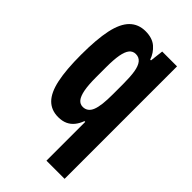

<svg xmlns="http://www.w3.org/2000/svg" viewBox="-225 -607 863 863"><g transform="rotate(45 206.5 -175.5)"><path d="M254.6 187.6V-59H249.6Q241.8 -37.4 229 -21.4Q216.3 -5.4 197.7 3.3Q179 12 153.2 12Q109 12 81.1 -16.1Q53.2 -44.2 40.5 -104.1Q27.8 -164 27.8 -259.1Q27.8 -357.6 41 -419.2Q54.2 -480.7 83.7 -510Q113.2 -539.2 158.3 -539.2Q201.7 -539.2 227.1 -517.2Q252.5 -495.1 263.1 -463.5H268.1L275.6 -527.2H369.9V187.6ZM199.2 -98.6Q213.7 -98.6 224.8 -106.5Q235.9 -114.4 242.4 -130.9Q248.9 -147.3 251.9 -173Q254.8 -198.8 254.8 -234.7V-299.7Q254.8 -344.9 250.1 -375Q245.3 -405 233 -420.4Q220.6 -435.7 200 -435.7Q181.2 -435.7 169.6 -421.5Q158 -407.4 152.5 -377.3Q147.1 -347.2 147.1 -299.7V-234.7Q147.1 -185.7 152.9 -155.9Q158.8 -126.1 170 -112.4Q181.2 -98.6 199.2 -98.6Z"/></g></svg>

Font: Archivo SemiBold ExtraCondensed
Style: Regular
Weight: 600
Width: 2
Version: Version 2.001